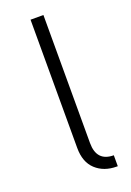

<svg xmlns="http://www.w3.org/2000/svg" viewBox="-136 -731 539 792"><g transform="rotate(-20 134.0 -334.5)"><path d="M238 11H233.5Q177.5 11 142 -21.8Q106.5 -54.5 106.5 -117V-680H163V-118Q163 -37 238 -37Z"/></g></svg>

Font: Betina Sans Light
Style: Regular
Weight: 300
Designer: Jonathan Pinhorn (font) & Cristiano Sobral (main changes)
Version: Version 2.001;October 6, 2020;FontCreator 13.0.0.2681 64-bit